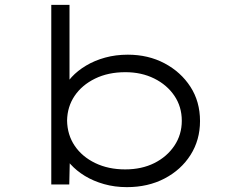

<svg xmlns="http://www.w3.org/2000/svg" viewBox="-20 -760 951 790"><path d="M502 10Q452 10 408 -2.5Q364 -15 329.5 -36Q295 -57 270 -84.5Q245 -112 234 -142L268 -136L265 -1H191V-740H266V-395L240 -387Q251 -417 275 -443Q299 -469 334 -490Q369 -511 412.5 -523Q456 -535 506 -535Q590 -535 657 -499.5Q724 -464 763.5 -403Q803 -342 803 -262Q803 -184 764 -122.5Q725 -61 657 -25.5Q589 10 502 10ZM495 -63Q563 -63 615 -89Q667 -115 697.5 -160.5Q728 -206 728 -263Q728 -321 697.5 -366Q667 -411 614.5 -437Q562 -463 496 -463Q425 -463 371 -436.5Q317 -410 287 -365.5Q257 -321 256 -264Q257 -205 287.5 -160Q318 -115 372 -89Q426 -63 495 -63Z"/></svg>

Font: Lexend Tera Light
Style: Regular
Weight: 300
Designer: Bonnie Shaver-Troup, Thomas Jockin
Foundry: Lexend
Version: Version 1.007